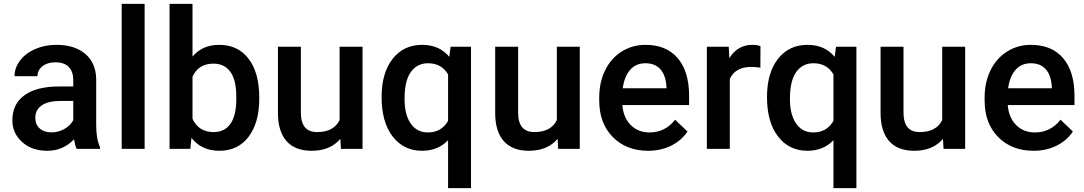

<svg xmlns="http://www.w3.org/2000/svg" viewBox="-20 -770 5608 993"><path d="M376.5 0Q368.7 -15.1 362.8 -49.3Q306.2 9.8 224.1 9.8Q144.5 9.8 94.2 -35.6Q43.9 -81.1 43.9 -147.9Q43.9 -232.4 106.7 -277.6Q169.4 -322.8 286.1 -322.8H358.9V-357.4Q358.9 -398.4 335.9 -423.1Q313 -447.8 266.1 -447.8Q225.6 -447.8 199.7 -427.5Q173.8 -407.2 173.8 -376H55.2Q55.2 -419.4 84 -457.3Q112.8 -495.1 162.4 -516.6Q211.9 -538.1 272.9 -538.1Q365.7 -538.1 420.9 -491.5Q476.1 -444.8 477.5 -360.4V-122.1Q477.5 -50.8 497.6 -8.3V0ZM246.1 -85.4Q281.2 -85.4 312.3 -102.5Q343.3 -119.6 358.9 -148.4V-248H294.9Q229 -248 195.8 -225.1Q162.6 -202.1 162.6 -160.2Q162.6 -126 185.3 -105.7Q208 -85.4 246.1 -85.4Z M728 0H609.4V-750H728Z M1320.8 -258.8Q1320.8 -135.7 1265.9 -63Q1210.9 9.8 1114.7 9.8Q1022 9.8 970.2 -57.1L964.4 0H856.9V-750H975.6V-477.5Q1026.9 -538.1 1113.8 -538.1Q1210.4 -538.1 1265.6 -466.3Q1320.8 -394.5 1320.8 -265.6ZM1202.1 -269Q1202.1 -355 1171.9 -397.9Q1141.6 -440.9 1084 -440.9Q1006.8 -440.9 975.6 -373.5V-155.8Q1007.3 -86.9 1085 -86.9Q1140.6 -86.9 1170.9 -128.4Q1201.2 -169.9 1202.1 -253.9Z M1740.2 -51.8Q1688 9.8 1591.8 9.8Q1505.9 9.8 1461.7 -40.5Q1417.5 -90.8 1417.5 -186V-528.3H1536.1V-187.5Q1536.1 -86.9 1619.6 -86.9Q1706.1 -86.9 1736.3 -148.9V-528.3H1855V0H1743.2Z M1953.6 -268.6Q1953.6 -392.6 2010.3 -465.3Q2066.9 -538.1 2163.6 -538.1Q2252 -538.1 2303.7 -476.1L2310.5 -528.3H2416V203.1H2297.4V-44.9Q2245.6 9.8 2162.6 9.8Q2067.9 9.8 2010.7 -64.2Q1953.6 -138.2 1953.6 -268.6ZM2072.3 -258.3Q2072.3 -177.2 2104.2 -131.1Q2136.2 -85 2192.9 -85Q2263.2 -85 2297.4 -145V-385.3Q2263.2 -442.9 2193.8 -442.9Q2137.2 -442.9 2104.7 -397.5Q2072.3 -352.1 2072.3 -258.3Z M2863.8 -51.8Q2811.5 9.8 2715.3 9.8Q2629.4 9.8 2585.2 -40.5Q2541 -90.8 2541 -186V-528.3H2659.7V-187.5Q2659.7 -86.9 2743.2 -86.9Q2829.6 -86.9 2859.9 -148.9V-528.3H2978.5V0H2866.7Z M3332 9.8Q3219.2 9.8 3149.2 -61.3Q3079.1 -132.3 3079.1 -250.5V-265.1Q3079.1 -344.2 3109.6 -406.5Q3140.1 -468.8 3195.3 -503.4Q3250.5 -538.1 3318.4 -538.1Q3426.3 -538.1 3485.1 -469.2Q3543.9 -400.4 3543.9 -274.4V-226.6H3198.7Q3204.1 -161.1 3242.4 -123Q3280.8 -85 3338.9 -85Q3420.4 -85 3471.7 -150.9L3535.6 -89.8Q3503.9 -42.5 3450.9 -16.4Q3397.9 9.8 3332 9.8ZM3317.9 -442.9Q3269 -442.9 3239 -408.7Q3209 -374.5 3200.7 -313.5H3426.8V-322.3Q3422.9 -381.8 3395 -412.4Q3367.2 -442.9 3317.9 -442.9Z M3912.6 -419.9Q3889.2 -423.8 3864.3 -423.8Q3782.7 -423.8 3754.4 -361.3V0H3635.7V-528.3H3749L3752 -469.2Q3794.9 -538.1 3871.1 -538.1Q3896.5 -538.1 3913.1 -531.2Z M3946.8 -268.6Q3946.8 -392.6 4003.4 -465.3Q4060.1 -538.1 4156.7 -538.1Q4245.1 -538.1 4296.9 -476.1L4303.7 -528.3H4409.2V203.1H4290.5V-44.9Q4238.8 9.8 4155.8 9.8Q4061 9.8 4003.9 -64.2Q3946.8 -138.2 3946.8 -268.6ZM4065.4 -258.3Q4065.4 -177.2 4097.4 -131.1Q4129.4 -85 4186 -85Q4256.3 -85 4290.5 -145V-385.3Q4256.3 -442.9 4187 -442.9Q4130.4 -442.9 4097.9 -397.5Q4065.4 -352.1 4065.4 -258.3Z M4856.9 -51.8Q4804.7 9.8 4708.5 9.8Q4622.6 9.8 4578.4 -40.5Q4534.2 -90.8 4534.2 -186V-528.3H4652.8V-187.5Q4652.8 -86.9 4736.3 -86.9Q4822.8 -86.9 4853 -148.9V-528.3H4971.7V0H4859.9Z M5325.2 9.8Q5212.4 9.8 5142.3 -61.3Q5072.3 -132.3 5072.3 -250.5V-265.1Q5072.3 -344.2 5102.8 -406.5Q5133.3 -468.8 5188.5 -503.4Q5243.7 -538.1 5311.5 -538.1Q5419.4 -538.1 5478.3 -469.2Q5537.1 -400.4 5537.1 -274.4V-226.6H5191.9Q5197.3 -161.1 5235.6 -123Q5273.9 -85 5332 -85Q5413.6 -85 5464.8 -150.9L5528.8 -89.8Q5497.1 -42.5 5444.1 -16.4Q5391.1 9.8 5325.2 9.8ZM5311 -442.9Q5262.2 -442.9 5232.2 -408.7Q5202.1 -374.5 5193.8 -313.5H5419.9V-322.3Q5416 -381.8 5388.2 -412.4Q5360.4 -442.9 5311 -442.9Z"/></svg>

Font: Vazir Medium FD
Style: Medium-FD
Weight: 500
Designer: Saber Rastikerdar
Foundry: Saber Rastikerdar
Version: Version 30.0.0